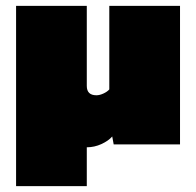

<svg xmlns="http://www.w3.org/2000/svg" viewBox="-20 -494 671 657"><path d="M35 143V-474H277V-200Q277 -168 310 -168Q321 -168 334 -174Q347 -180 354 -188V-474H596V0H369L364 -27Q351 -12 327 -1Q303 10 277 10V143Z"/></svg>

Font: Boz Display
Style: Regular
Weight: 900
Version: Version 2.000; ttfautohint (v1.8.3)